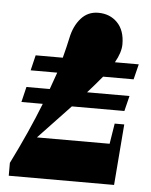

<svg xmlns="http://www.w3.org/2000/svg" viewBox="-48 -673 561 713"><g transform="rotate(5 232.0 -316.0)"><path d="M58.1 -397 71.8 -454.1H172.9Q184.1 -496.6 190.9 -528.8Q200.2 -574.2 225.6 -603Q251 -631.8 290 -631.8Q333.5 -631.8 361.3 -603.3Q389.2 -574.7 389.2 -522.9Q389.2 -492.7 367.2 -454.1H456.1L441.9 -397H328.1Q303.7 -367.2 273.9 -334H432.1L418 -276.9H222.2Q113.8 -162.6 103 -150.9H374L386.2 -227.1H421.9L403.8 0H11.2V-47.9Q72.8 -171.9 113.8 -276.9H34.2L47.9 -334H134.8L157.2 -397Z"/></g></svg>

Font: Lletraferida
Style: Heavy
Weight: 900
Designer: Josep Patau Bellart
Foundry: Josep Patau Bellart
Version: Version 1.000